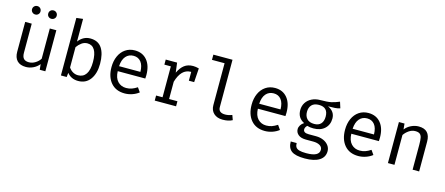

<svg xmlns="http://www.w3.org/2000/svg" viewBox="-58 -1463 5516 2382"><g transform="rotate(15 2700.0 -272.0)"><path d="M184 -153Q184 -102 205.5 -78.5Q227 -55 273 -55Q315 -55 354 -79Q393 -103 416 -139V-527H500V0H428L421 -71Q390 -32 344.5 -10.5Q299 11 252 11Q177 11 138.5 -29Q100 -69 100 -144V-527H184ZM141 -701Q141 -725 157 -740.5Q173 -756 196 -756Q219 -756 234.5 -740.5Q250 -725 250 -701Q250 -678 234.5 -663Q219 -648 196 -648Q173 -648 157 -663.5Q141 -679 141 -701ZM349 -701Q349 -725 364.5 -740.5Q380 -756 403 -756Q426 -756 442 -740.5Q458 -725 458 -701Q458 -679 442 -663.5Q426 -648 403 -648Q380 -648 364.5 -663Q349 -678 349 -701Z M935 -538Q1036 -538 1084 -466Q1132 -394 1132 -264Q1132 -140 1077 -64.5Q1022 11 923 11Q832 11 780 -55L774 0H700V-739L784 -749V-458Q845 -538 935 -538ZM1041 -264Q1041 -366 1009.5 -418Q978 -470 916 -470Q876 -470 842.5 -446Q809 -422 784 -386V-125Q805 -93 836 -75Q867 -57 904 -57Q970 -57 1005.5 -109Q1041 -161 1041 -264Z M1520 -59Q1559 -59 1591.5 -70.5Q1624 -82 1661 -106L1700 -50Q1663 -21 1615.5 -5Q1568 11 1520 11Q1406 11 1342.5 -63.5Q1279 -138 1279 -263Q1279 -342 1307 -404.5Q1335 -467 1387 -502.5Q1439 -538 1508 -538Q1608 -538 1665.5 -468.5Q1723 -399 1723 -279Q1723 -256 1721 -234H1367Q1370 -147 1412.5 -103Q1455 -59 1520 -59ZM1367 -298H1641Q1640 -381 1605 -425Q1570 -469 1509 -469Q1448 -469 1410 -425.5Q1372 -382 1367 -298Z M2330 -527 2318 -348H2250V-461H2245Q2123 -461 2072 -287V-65H2179V0H1905V-65H1988V-462H1905V-527H2051L2067 -402Q2099 -470 2143.5 -504Q2188 -538 2256 -538Q2288 -538 2330 -527Z M2706 -130Q2706 -59 2793 -59Q2834 -59 2881 -77L2903 -16Q2853 11 2778 11Q2707 11 2664.5 -28Q2622 -67 2622 -134V-672H2460V-739H2706Z M3320 -59Q3359 -59 3391.5 -70.5Q3424 -82 3461 -106L3500 -50Q3463 -21 3415.5 -5Q3368 11 3320 11Q3206 11 3142.5 -63.5Q3079 -138 3079 -263Q3079 -342 3107 -404.5Q3135 -467 3187 -502.5Q3239 -538 3308 -538Q3408 -538 3465.5 -468.5Q3523 -399 3523 -279Q3523 -256 3521 -234H3167Q3170 -147 3212.5 -103Q3255 -59 3320 -59ZM3167 -298H3441Q3440 -381 3405 -425Q3370 -469 3309 -469Q3248 -469 3210 -425.5Q3172 -382 3167 -298Z M4154 -503Q4124 -493 4089 -490.5Q4054 -488 4000 -488Q4092 -446 4092 -355Q4092 -275 4039 -225.5Q3986 -176 3894 -176Q3847 -176 3815 -187Q3803 -178 3795.5 -164Q3788 -150 3788 -136Q3788 -91 3858 -91H3953Q4005 -91 4047.5 -72.5Q4090 -54 4114.5 -21Q4139 12 4139 52Q4139 129 4073.5 170.5Q4008 212 3888 212Q3766 212 3716 174Q3666 136 3666 53H3742Q3742 86 3754.5 105.5Q3767 125 3798.5 134.5Q3830 144 3888 144Q3973 144 4013.5 122Q4054 100 4054 57Q4054 21 4021 1.5Q3988 -18 3936 -18H3842Q3777 -18 3743 -46.5Q3709 -75 3709 -118Q3709 -143 3724 -167.5Q3739 -192 3767 -210Q3722 -233 3700.5 -268.5Q3679 -304 3679 -355Q3679 -408 3705.5 -449.5Q3732 -491 3779.5 -514.5Q3827 -538 3889 -538Q3979 -538 4026 -548Q4073 -558 4129 -582ZM3765 -355Q3765 -299 3796.5 -265.5Q3828 -232 3890 -232Q3946 -232 3975.5 -264.5Q4005 -297 4005 -356Q4005 -476 3888 -476Q3827 -476 3796 -443.5Q3765 -411 3765 -355Z M4520 -59Q4559 -59 4591.5 -70.5Q4624 -82 4661 -106L4700 -50Q4663 -21 4615.5 -5Q4568 11 4520 11Q4406 11 4342.5 -63.5Q4279 -138 4279 -263Q4279 -342 4307 -404.5Q4335 -467 4387 -502.5Q4439 -538 4508 -538Q4608 -538 4665.5 -468.5Q4723 -399 4723 -279Q4723 -256 4721 -234H4367Q4370 -147 4412.5 -103Q4455 -59 4520 -59ZM4367 -298H4641Q4640 -381 4605 -425Q4570 -469 4509 -469Q4448 -469 4410 -425.5Q4372 -382 4367 -298Z M4900 -527H4972L4979 -453Q5010 -493 5057.5 -515.5Q5105 -538 5153 -538Q5301 -538 5301 -382V0H5217V-320Q5217 -379 5210.5 -410Q5204 -441 5185 -456Q5166 -471 5127 -471Q5084 -471 5046 -445Q5008 -419 4984 -383V0H4900Z"/></g></svg>

Font: Fira Mono
Style: Regular
Weight: 400
Designer: Carrois Corporate & Edenspiekermann AG
Foundry: Carrois Corporate GbR & Edenspiekermann AG
Version: Version 3.206